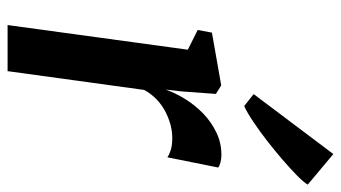

<svg xmlns="http://www.w3.org/2000/svg" viewBox="-216 -682 898 506"><g transform="rotate(90 233.0 -429.0)"><path d="M46 0 111 -475 59 -501 66 -538.5 205 -563 227.5 -549 221 -459.5 216 -416.5Q225 -442 241 -468Q257 -494 279.2 -515.5Q301.5 -537 329 -550.2Q356.5 -563.5 388 -563.5Q399 -563.5 408.2 -561Q417.5 -558.5 421.5 -555L394.5 -421Q390 -425 377 -429.5Q364 -434 343.5 -434Q325.5 -434 307.5 -429Q289.5 -424 272.2 -414.8Q255 -405.5 241 -391.8Q227 -378 217 -360L167.5 0ZM228 -648.5 386 -858.5 466.5 -791Q460.5 -780.5 443 -763.2Q425.5 -746 401.5 -725.2Q377.5 -704.5 351.5 -684.2Q325.5 -664 301.2 -647.8Q277 -631.5 259.5 -623.5Z"/></g></svg>

Font: Merriweather 28pt SemiBold
Style: Italic
Weight: 600
Italic angle: -7.8°
Version: Version 2.101